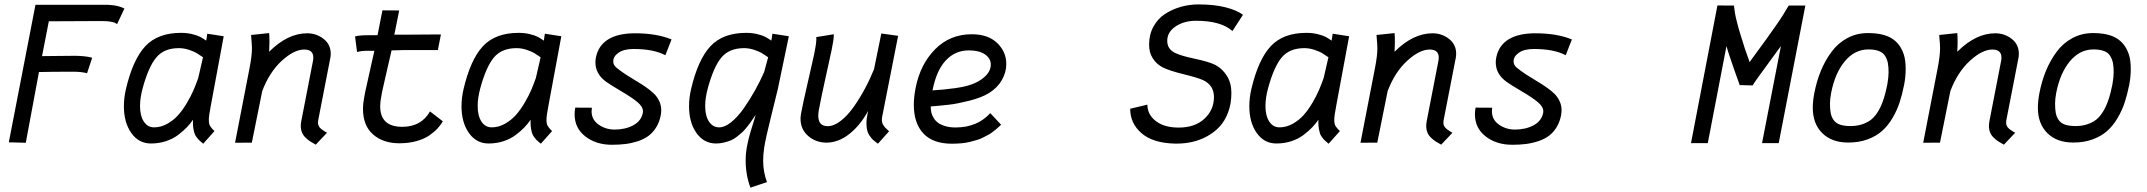

<svg xmlns="http://www.w3.org/2000/svg" viewBox="-20 -656 9874 883"><path d="M98.6 0.5 20.5 -1.5 143.1 -633.8H477.5Q524.4 -631.8 552.2 -616.7L518.6 -545.4Q510.7 -550.3 506.1 -552.2Q501.5 -554.2 487.1 -556.6Q472.7 -559.1 450.2 -559.1H416Q383.3 -559.1 204.6 -558.1L173.3 -397.9Q202.6 -397.9 248.8 -398.7Q294.9 -399.4 324.7 -399.4Q333.5 -399.4 342 -398.9Q350.6 -398.4 357.4 -397.9Q364.3 -397.5 370.4 -396.7Q376.5 -396 380.9 -395.3Q385.3 -394.5 388.7 -394Q392.1 -393.6 393.6 -393.1L395.5 -392.6L403.8 -390.1L380.4 -319.3Q354 -326.2 316.9 -326.2Q212.4 -326.2 159.2 -324.7Q152.8 -291.5 127.4 -154.1Q102.1 -16.6 98.6 0.5Z M636.2 -251Q624 -205.6 624 -168.9Q624 -123 641.6 -96.7Q659.2 -70.3 688.5 -70.3Q720.2 -70.3 749.3 -86.7Q778.3 -103 799.3 -126.5Q820.3 -149.9 839.6 -182.6Q858.9 -215.3 870.1 -241.7Q881.3 -268.1 891.6 -296.9L913.6 -392.6Q896 -404.8 884.3 -411.9Q872.6 -418.9 849.4 -426.8Q826.2 -434.6 802.7 -434.6Q735.4 -434.6 699.5 -392.6Q663.6 -350.6 636.2 -251ZM1008.8 -489.3 950.2 -173.8Q940.4 -124 940.4 -104.5Q940.4 -86.9 946 -76.9Q951.7 -66.9 966.3 -53.2L914.6 4.9Q912.6 3.4 904.3 -3.7Q896 -10.7 893.1 -13.9Q890.1 -17.1 883.8 -25.6Q877.4 -34.2 874.8 -42.2Q872.1 -50.3 869.6 -63.7Q867.2 -77.1 867.2 -93.3Q867.2 -101.1 867.7 -105.5Q855 -86.9 839.4 -70.6Q823.7 -54.2 799.8 -35.9Q775.9 -17.6 743.4 -6.8Q710.9 3.9 674.3 3.9Q618.2 3.9 584 -44.2Q549.8 -92.3 549.8 -167.5Q549.8 -206.1 559.1 -246.1Q590.8 -381.8 648.2 -443.4Q705.6 -504.9 812.5 -504.9Q840.8 -504.9 865 -498.8Q889.2 -492.7 900.9 -486.3Q912.6 -480 928.2 -469.2Q931.2 -483.9 933.1 -501Z M1217.8 -418Q1302.7 -502.9 1392.6 -502.9Q1435.1 -502.9 1468 -477.3Q1501 -451.7 1501 -409.2Q1501 -398.4 1499 -388.7L1443.4 -103Q1442.4 -99.1 1442.4 -92.8Q1442.4 -88.9 1442.9 -85.2Q1443.4 -81.5 1445.1 -78.4Q1446.8 -75.2 1448 -72.8Q1449.2 -70.3 1452.6 -67.4Q1456.1 -64.5 1457.5 -62.7Q1459 -61 1463.6 -58.1Q1468.3 -55.2 1469.7 -54Q1471.2 -52.7 1476.8 -49.6Q1482.4 -46.4 1483.9 -45.4L1432.1 9.3Q1416 0.5 1406.2 -5.9Q1396.5 -12.2 1385.3 -22.9Q1374 -33.7 1368.7 -47.1Q1363.3 -60.5 1363.3 -77.6Q1363.3 -86.4 1365.7 -99.6L1418.9 -373.5Q1420.9 -381.8 1420.9 -391.6Q1420.9 -428.2 1378.9 -428.2Q1332.5 -428.2 1275.9 -376.5Q1219.2 -324.7 1186 -237.3L1138.2 0L1061 0.5L1127.9 -344.2Q1138.7 -399.9 1138.7 -434.1Q1138.7 -443.8 1137.9 -453.4Q1137.2 -462.9 1136.2 -474.9Q1135.3 -486.8 1134.8 -495.1L1217.8 -503.9Q1219.2 -490.7 1219.2 -462.9Q1219.2 -441.4 1217.8 -418Z M1736.8 -231.4 1733.4 -211.9Q1728.5 -188 1728.5 -167Q1728.5 -72.8 1830.1 -72.8Q1917.5 -72.8 1957.5 -143.6L2016.6 -98.1Q2006.8 -81.1 1991.9 -64.9Q1977.1 -48.8 1953.6 -32.7Q1930.2 -16.6 1894.5 -6.8Q1858.9 2.9 1816.4 2.9Q1742.2 2.9 1695.8 -37.6Q1649.4 -78.1 1649.4 -155.3Q1649.4 -180.2 1655.3 -210.4L1659.2 -231.4Q1664.6 -253.9 1677.2 -312.7Q1689.9 -371.6 1701.7 -422.4H1663.1Q1642.6 -422.4 1622.1 -417L1612.8 -488.3Q1629.9 -494.1 1677.2 -494.1H1716.3Q1719.7 -511.2 1727.5 -551.3Q1735.4 -591.3 1738.8 -608.4L1815.9 -607.9Q1805.7 -556.2 1793.5 -496.6H1853L1999 -497.6H2007.8L1993.7 -425.8H1839.4Q1828.1 -425.8 1810.1 -425Q1792 -424.3 1780.8 -424.3Q1766.6 -364.7 1752 -299.1Q1737.3 -233.4 1736.8 -231.4Z M2189 -251Q2176.8 -205.6 2176.8 -168.9Q2176.8 -123 2194.3 -96.7Q2211.9 -70.3 2241.2 -70.3Q2272.9 -70.3 2302 -86.7Q2331.1 -103 2352.1 -126.5Q2373 -149.9 2392.3 -182.6Q2411.6 -215.3 2422.9 -241.7Q2434.1 -268.1 2444.3 -296.9L2466.3 -392.6Q2448.7 -404.8 2437 -411.9Q2425.3 -418.9 2402.1 -426.8Q2378.9 -434.6 2355.5 -434.6Q2288.1 -434.6 2252.2 -392.6Q2216.3 -350.6 2189 -251ZM2561.5 -489.3 2502.9 -173.8Q2493.2 -124 2493.2 -104.5Q2493.2 -86.9 2498.8 -76.9Q2504.4 -66.9 2519 -53.2L2467.3 4.9Q2465.3 3.4 2457 -3.7Q2448.7 -10.7 2445.8 -13.9Q2442.9 -17.1 2436.5 -25.6Q2430.2 -34.2 2427.5 -42.2Q2424.8 -50.3 2422.4 -63.7Q2419.9 -77.1 2419.9 -93.3Q2419.9 -101.1 2420.4 -105.5Q2407.7 -86.9 2392.1 -70.6Q2376.5 -54.2 2352.5 -35.9Q2328.6 -17.6 2296.1 -6.8Q2263.7 3.9 2227.1 3.9Q2170.9 3.9 2136.7 -44.2Q2102.5 -92.3 2102.5 -167.5Q2102.5 -206.1 2111.8 -246.1Q2143.6 -381.8 2200.9 -443.4Q2258.3 -504.9 2365.2 -504.9Q2393.6 -504.9 2417.7 -498.8Q2441.9 -492.7 2453.6 -486.3Q2465.3 -480 2481 -469.2Q2483.9 -483.9 2485.8 -501Z M2767.1 -280.3Q2718.3 -315.9 2718.3 -369.1Q2718.3 -381.3 2721.2 -394.5Q2732.9 -448.2 2778.3 -475.6Q2823.7 -502.9 2900.4 -502.9Q3000 -502.9 3068.4 -474.6L3040 -401.9Q2986.3 -430.7 2893.6 -430.7Q2849.1 -430.7 2824.7 -413.6Q2800.3 -396.5 2800.3 -374Q2800.3 -357.4 2814 -345.7Q2833 -329.6 2859.4 -312.5Q2885.7 -295.4 2906.7 -283.2Q2927.7 -271 2950 -255.6Q2972.2 -240.2 2987.1 -225.8Q3002 -211.4 3011.5 -191.7Q3021 -171.9 3021 -149.4Q3021 -138.7 3018.6 -125Q3012.2 -93.3 2997.3 -69.6Q2982.4 -45.9 2962.2 -31Q2941.9 -16.1 2914.1 -6.8Q2886.2 2.4 2857.7 6.1Q2829.1 9.8 2794.4 9.8Q2721.2 9.8 2671.9 -28.6Q2622.6 -66.9 2622.6 -130.4Q2622.6 -145 2625.5 -161.1L2702.1 -160.6Q2700.7 -151.9 2700.7 -144Q2700.7 -105.5 2733.2 -82.8Q2765.6 -60.1 2806.6 -60.1Q2855.5 -60.1 2892.3 -79.8Q2929.2 -99.6 2936.5 -137.7Q2937 -139.6 2937 -144Q2937 -165 2912.1 -186Q2887.2 -207 2837.6 -236.1Q2788.1 -265.1 2767.1 -280.3Z M3235.4 -251Q3223.1 -205.6 3223.1 -168.9Q3223.1 -123 3240.7 -96.7Q3258.3 -70.3 3287.6 -70.3Q3313.5 -70.3 3343.8 -95Q3374 -119.6 3401.9 -159.7Q3429.7 -199.7 3452.6 -241Q3475.6 -282.2 3494.1 -324.2L3512.7 -392.6Q3495.1 -404.8 3483.4 -411.9Q3471.7 -418.9 3448.5 -426.8Q3425.3 -434.6 3401.9 -434.6Q3334.5 -434.6 3298.6 -392.6Q3262.7 -350.6 3235.4 -251ZM3607.9 -489.3 3557.1 -246.1Q3554.7 -234.4 3527.6 -126.2Q3500.5 -18.1 3494.1 25.4Q3489.7 56.2 3489.7 83.5Q3489.7 133.8 3507.3 181.6L3431.2 207Q3409.2 148.4 3409.2 80.6Q3409.2 51.8 3413.6 26.9Q3421.4 -18.1 3437.3 -68.1Q3453.1 -118.2 3455.1 -127.9Q3453.6 -125.5 3443.6 -110.8Q3433.6 -96.2 3429 -89.6Q3424.3 -83 3412.6 -68.6Q3400.9 -54.2 3392.1 -46.4Q3383.3 -38.6 3369.1 -27.3Q3355 -16.1 3341.3 -10.5Q3327.6 -4.9 3309.8 -0.5Q3292 3.9 3273.4 3.9Q3217.3 3.9 3183.1 -44.2Q3148.9 -92.3 3148.9 -167.5Q3148.9 -206.1 3158.2 -246.1Q3189.9 -381.8 3247.3 -443.4Q3304.7 -504.9 3411.6 -504.9Q3439.9 -504.9 3464.1 -498.8Q3488.3 -492.7 3500 -486.3Q3511.7 -480 3527.3 -469.2Q3530.3 -483.9 3532.2 -501Z M4017.6 4.9Q4016.1 3.9 4005.4 -4.4Q3994.6 -12.7 3990.2 -17.6Q3985.8 -22.5 3978.5 -33Q3971.2 -43.5 3968 -57.4Q3964.8 -71.3 3964.8 -88.9Q3964.8 -111.8 3972.2 -145.5Q3936 -79.1 3886 -39.8Q3835.9 -0.5 3781.7 0Q3732.4 0 3697 -30.5Q3661.6 -61 3661.6 -109.9Q3661.6 -120.6 3664.1 -134.3Q3672.9 -182.1 3691.4 -261.2Q3710 -340.3 3722.2 -397.2Q3734.4 -454.1 3734.4 -477.1Q3734.4 -482.9 3733.9 -485.4L3814.5 -498.5V-493.7Q3814.5 -472.7 3804.9 -427.5Q3795.4 -382.3 3777.1 -300.5Q3758.8 -218.8 3745.6 -149.4Q3743.2 -134.8 3743.2 -124Q3743.2 -75.7 3786.1 -75.7Q3814.9 -75.7 3846.4 -100.1Q3877.9 -124.5 3906 -164.3Q3934.1 -204.1 3957.5 -247.8Q3981 -291.5 3999.5 -337.4L4033.2 -502L4110.4 -491.2L4036.6 -116.7Q4035.6 -108.9 4035.6 -106Q4035.6 -98.1 4037.4 -91.6Q4039.1 -85 4043.5 -78.9Q4047.9 -72.8 4050.5 -69.6Q4053.2 -66.4 4060.3 -60.1Q4067.4 -53.7 4068.8 -52.2Z M4268.6 -240.2Q4301.8 -242.7 4320.1 -244.4Q4338.4 -246.1 4373.5 -250.7Q4408.7 -255.4 4435.8 -263.7Q4462.9 -272 4482.4 -283.7Q4536.6 -316.4 4536.6 -358.9Q4536.6 -387.2 4510 -405.8Q4483.4 -424.3 4435.5 -424.3Q4372.6 -424.3 4329.3 -377.7Q4286.1 -331.1 4268.6 -240.2ZM4449.2 -498.5Q4523.9 -498.5 4565.9 -458.3Q4607.9 -418 4607.9 -361.3Q4607.9 -323.2 4587.4 -287.6Q4566.9 -252 4528.3 -228Q4494.1 -207 4439 -193.1Q4383.8 -179.2 4347.2 -174.8Q4310.5 -170.4 4260.7 -166.5V-161.1Q4260.7 -149.4 4263.4 -137.9Q4266.1 -126.5 4273.7 -113.8Q4281.2 -101.1 4293.5 -91.8Q4305.7 -82.5 4326.4 -76.2Q4347.2 -69.8 4374.5 -69.8Q4474.6 -69.8 4534.2 -135.7L4584 -82.5Q4583.5 -82 4574.7 -73.7Q4565.9 -65.4 4561.8 -62.3Q4557.6 -59.1 4546.6 -50.3Q4535.6 -41.5 4526.6 -36.9Q4517.6 -32.2 4503.4 -24.7Q4489.3 -17.1 4474.4 -12.7Q4459.5 -8.3 4441.4 -3.7Q4423.3 1 4402.1 2.9Q4380.9 4.9 4357.9 4.9Q4270.5 4.9 4226.6 -42.2Q4182.6 -89.4 4182.6 -173.8Q4182.6 -209 4190.9 -252Q4212.4 -360.8 4280.8 -429.7Q4349.1 -498.5 4449.2 -498.5Z M5256.8 -174.8Q5256.8 -129.4 5295.4 -99.4Q5334 -69.3 5400.9 -69.3Q5475.6 -69.3 5519.3 -110.1Q5563 -150.9 5563 -209.5Q5563 -264.2 5512.7 -287.6Q5488.3 -298.8 5423.3 -314.7Q5358.4 -330.6 5327.1 -346.2Q5299.3 -360.4 5282 -387Q5264.6 -413.6 5264.6 -450.7Q5264.6 -497.1 5284.7 -533.7Q5304.7 -570.3 5337.9 -591.8Q5371.1 -613.3 5410.4 -624.5Q5449.7 -635.7 5492.2 -635.7Q5564 -635.7 5616.5 -622.3Q5668.9 -608.9 5696.3 -587.9L5647.9 -513.2Q5595.2 -560.5 5480 -560.5Q5425.8 -560.5 5387 -534.7Q5348.1 -508.8 5348.1 -468.3Q5348.1 -431.2 5382.3 -413.6Q5408.2 -399.9 5474.1 -386Q5540 -372.1 5569.3 -357.4Q5602.1 -339.8 5622.6 -306.9Q5643.1 -273.9 5643.1 -228.5Q5643.1 -180.7 5628.7 -141.1Q5614.3 -101.6 5590.1 -75Q5565.9 -48.3 5533.4 -30.3Q5501 -12.2 5465.6 -3.9Q5430.2 4.4 5392.6 4.4H5383.3Q5282.2 2 5230 -43.2Q5177.7 -88.4 5177.7 -155.8Z M5812 -251Q5799.8 -205.6 5799.8 -168.9Q5799.8 -123 5817.4 -96.7Q5835 -70.3 5864.3 -70.3Q5896 -70.3 5925 -86.7Q5954.1 -103 5975.1 -126.5Q5996.1 -149.9 6015.4 -182.6Q6034.7 -215.3 6045.9 -241.7Q6057.1 -268.1 6067.4 -296.9L6089.4 -392.6Q6071.8 -404.8 6060.1 -411.9Q6048.3 -418.9 6025.1 -426.8Q6002 -434.6 5978.5 -434.6Q5911.1 -434.6 5875.2 -392.6Q5839.4 -350.6 5812 -251ZM6184.6 -489.3 6126 -173.8Q6116.2 -124 6116.2 -104.5Q6116.2 -86.9 6121.8 -76.9Q6127.4 -66.9 6142.1 -53.2L6090.3 4.9Q6088.4 3.4 6080.1 -3.7Q6071.8 -10.7 6068.8 -13.9Q6065.9 -17.1 6059.6 -25.6Q6053.2 -34.2 6050.5 -42.2Q6047.9 -50.3 6045.4 -63.7Q6043 -77.1 6043 -93.3Q6043 -101.1 6043.5 -105.5Q6030.8 -86.9 6015.1 -70.6Q5999.5 -54.2 5975.6 -35.9Q5951.7 -17.6 5919.2 -6.8Q5886.7 3.9 5850.1 3.9Q5793.9 3.9 5759.8 -44.2Q5725.6 -92.3 5725.6 -167.5Q5725.6 -206.1 5734.9 -246.1Q5766.6 -381.8 5824 -443.4Q5881.3 -504.9 5988.3 -504.9Q6016.6 -504.9 6040.8 -498.8Q6064.9 -492.7 6076.7 -486.3Q6088.4 -480 6104 -469.2Q6106.9 -483.9 6108.9 -501Z M6393.6 -418Q6478.5 -502.9 6568.4 -502.9Q6610.8 -502.9 6643.8 -477.3Q6676.8 -451.7 6676.8 -409.2Q6676.8 -398.4 6674.8 -388.7L6619.1 -103Q6618.2 -99.1 6618.2 -92.8Q6618.2 -88.9 6618.7 -85.2Q6619.1 -81.5 6620.8 -78.4Q6622.6 -75.2 6623.8 -72.8Q6625 -70.3 6628.4 -67.4Q6631.8 -64.5 6633.3 -62.7Q6634.8 -61 6639.4 -58.1Q6644 -55.2 6645.5 -54Q6647 -52.7 6652.6 -49.6Q6658.2 -46.4 6659.7 -45.4L6607.9 9.3Q6591.8 0.5 6582 -5.9Q6572.3 -12.2 6561 -22.9Q6549.8 -33.7 6544.4 -47.1Q6539.1 -60.5 6539.1 -77.6Q6539.1 -86.4 6541.5 -99.6L6594.7 -373.5Q6596.7 -381.8 6596.7 -391.6Q6596.7 -428.2 6554.7 -428.2Q6508.3 -428.2 6451.7 -376.5Q6395 -324.7 6361.8 -237.3L6314 0L6236.8 0.5L6303.7 -344.2Q6314.5 -399.9 6314.5 -434.1Q6314.5 -443.8 6313.7 -453.4Q6313 -462.9 6312 -474.9Q6311 -486.8 6310.5 -495.1L6393.6 -503.9Q6395 -490.7 6395 -462.9Q6395 -441.4 6393.6 -418Z M6907.7 -280.3Q6858.9 -315.9 6858.9 -369.1Q6858.9 -381.3 6861.8 -394.5Q6873.5 -448.2 6918.9 -475.6Q6964.4 -502.9 7041 -502.9Q7140.6 -502.9 7209 -474.6L7180.7 -401.9Q7127 -430.7 7034.2 -430.7Q6989.7 -430.7 6965.3 -413.6Q6940.9 -396.5 6940.9 -374Q6940.9 -357.4 6954.6 -345.7Q6973.6 -329.6 7000 -312.5Q7026.4 -295.4 7047.4 -283.2Q7068.4 -271 7090.6 -255.6Q7112.8 -240.2 7127.7 -225.8Q7142.6 -211.4 7152.1 -191.7Q7161.6 -171.9 7161.6 -149.4Q7161.6 -138.7 7159.2 -125Q7152.8 -93.3 7137.9 -69.6Q7123 -45.9 7102.8 -31Q7082.5 -16.1 7054.7 -6.8Q7026.9 2.4 6998.3 6.1Q6969.7 9.8 6935.1 9.8Q6861.8 9.8 6812.5 -28.6Q6763.2 -66.9 6763.2 -130.4Q6763.2 -145 6766.1 -161.1L6842.8 -160.6Q6841.3 -151.9 6841.3 -144Q6841.3 -105.5 6873.8 -82.8Q6906.2 -60.1 6947.3 -60.1Q6996.1 -60.1 7033 -79.8Q7069.8 -99.6 7077.1 -137.7Q7077.6 -139.6 7077.6 -144Q7077.6 -165 7052.7 -186Q7027.8 -207 6978.3 -236.1Q6928.7 -265.1 6907.7 -280.3Z M7878.4 -630.9 7954.1 -630.4Q7956.5 -609.4 7959.7 -591.8Q7962.9 -574.2 7968.3 -554Q7973.6 -533.7 7975.8 -525.4Q7978 -517.1 7986.3 -490.5Q7994.6 -463.9 7996.6 -458Q8002.9 -436 8013.9 -405.8Q8024.9 -375.5 8026.4 -370.6Q8031.7 -378.4 8061 -418Q8090.3 -457.5 8103.8 -476.6Q8117.2 -495.6 8140.4 -528.3Q8163.6 -561 8179.2 -585.7Q8194.8 -610.4 8206.1 -630.4H8282.7L8160.2 2.4H8083.5L8170.4 -444.3Q8153.3 -420.4 8119.1 -374Q8085 -327.6 8064.7 -299.3Q8044.4 -271 8040.5 -263.2L7981 -264.6Q7980.5 -266.6 7973.1 -286.4Q7965.8 -306.2 7953.4 -341.6Q7940.9 -377 7929.2 -413.1Q7923.8 -433.1 7919.9 -443.8L7834 2.4H7756.8Z M8584.5 -105Q8635.3 -145.5 8657.7 -258.8Q8658.2 -260.3 8658.7 -263.2Q8659.2 -266.1 8659.7 -267.6Q8665.5 -301.3 8665.5 -323.2Q8665.5 -349.1 8662.1 -366.5Q8658.7 -383.8 8649.4 -398.9Q8640.1 -414.1 8620.8 -421.4Q8601.6 -428.7 8572.3 -428.7Q8509.8 -428.7 8464.4 -374.3Q8418.9 -319.8 8401.4 -229Q8396 -201.2 8396 -179.7Q8396 -152.8 8399.4 -135.5Q8402.8 -118.2 8412.8 -103.8Q8422.9 -89.4 8442.1 -82.8Q8461.4 -76.2 8491.7 -76.2Q8545.9 -76.7 8584.5 -105ZM8480 -0.5H8479Q8404.3 -0.5 8360.6 -43.7Q8316.9 -86.9 8316.9 -160.6Q8316.9 -189.9 8323.7 -226.6Q8334.5 -282.7 8354.2 -330.6Q8374 -378.4 8403.6 -418.2Q8433.1 -458 8476.1 -481Q8519 -503.9 8570.3 -503.9Q8640.6 -503.9 8679.7 -479.7Q8718.8 -455.6 8735.4 -405.8Q8744.1 -379.4 8744.1 -339.4Q8744.1 -300.8 8736.8 -265.1Q8728 -220.7 8715.8 -183.8Q8703.6 -147 8682.9 -112.1Q8662.1 -77.1 8635 -53.2Q8607.9 -29.3 8568.6 -14.9Q8529.3 -0.5 8481 -0.5Z M8981.4 -418Q9066.4 -502.9 9156.2 -502.9Q9198.7 -502.9 9231.7 -477.3Q9264.6 -451.7 9264.6 -409.2Q9264.6 -398.4 9262.7 -388.7L9207 -103Q9206.1 -99.1 9206.1 -92.8Q9206.1 -88.9 9206.5 -85.2Q9207 -81.5 9208.7 -78.4Q9210.4 -75.2 9211.7 -72.8Q9212.9 -70.3 9216.3 -67.4Q9219.7 -64.5 9221.2 -62.7Q9222.7 -61 9227.3 -58.1Q9231.9 -55.2 9233.4 -54Q9234.9 -52.7 9240.5 -49.6Q9246.1 -46.4 9247.6 -45.4L9195.8 9.3Q9179.7 0.5 9169.9 -5.9Q9160.2 -12.2 9148.9 -22.9Q9137.7 -33.7 9132.3 -47.1Q9127 -60.5 9127 -77.6Q9127 -86.4 9129.4 -99.6L9182.6 -373.5Q9184.6 -381.8 9184.6 -391.6Q9184.6 -428.2 9142.6 -428.2Q9096.2 -428.2 9039.6 -376.5Q8982.9 -324.7 8949.7 -237.3L8901.9 0L8824.7 0.5L8891.6 -344.2Q8902.3 -399.9 8902.3 -434.1Q8902.3 -443.8 8901.6 -453.4Q8900.9 -462.9 8899.9 -474.9Q8898.9 -486.8 8898.4 -495.1L8981.4 -503.9Q8982.9 -490.7 8982.9 -462.9Q8982.9 -441.4 8981.4 -418Z M9619.6 -105Q9670.4 -145.5 9692.9 -258.8Q9693.4 -260.3 9693.8 -263.2Q9694.3 -266.1 9694.8 -267.6Q9700.7 -301.3 9700.7 -323.2Q9700.7 -349.1 9697.3 -366.5Q9693.8 -383.8 9684.6 -398.9Q9675.3 -414.1 9656 -421.4Q9636.7 -428.7 9607.4 -428.7Q9544.9 -428.7 9499.5 -374.3Q9454.1 -319.8 9436.5 -229Q9431.2 -201.2 9431.2 -179.7Q9431.2 -152.8 9434.6 -135.5Q9438 -118.2 9448 -103.8Q9458 -89.4 9477.3 -82.8Q9496.6 -76.2 9526.9 -76.2Q9581.1 -76.7 9619.6 -105ZM9515.1 -0.5H9514.2Q9439.5 -0.5 9395.8 -43.7Q9352.1 -86.9 9352.1 -160.6Q9352.1 -189.9 9358.9 -226.6Q9369.6 -282.7 9389.4 -330.6Q9409.2 -378.4 9438.7 -418.2Q9468.3 -458 9511.2 -481Q9554.2 -503.9 9605.5 -503.9Q9675.8 -503.9 9714.8 -479.7Q9753.9 -455.6 9770.5 -405.8Q9779.3 -379.4 9779.3 -339.4Q9779.3 -300.8 9772 -265.1Q9763.2 -220.7 9751 -183.8Q9738.8 -147 9718 -112.1Q9697.3 -77.1 9670.2 -53.2Q9643.1 -29.3 9603.8 -14.9Q9564.5 -0.5 9516.1 -0.5Z"/></svg>

Font: Fantasque Sans Mono
Style: Italic
Weight: 400
Italic angle: -11°
Monospace: yes
Designer: Jany Belluz
Version: Version 1.8.0 ; ttfautohint (v1.8.2)